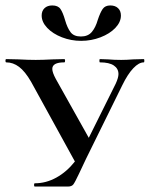

<svg xmlns="http://www.w3.org/2000/svg" viewBox="-24 -685 550 705"><path d="M504 -456Q486 -456 465.5 -434.5Q445 -413 425 -372L292 -102Q269 -53 266 -47Q251 -15 245 -7.5Q239 0 225 0H104Q101 0 101 -6Q101 -12 104 -12Q145 -12 183 -33Q221 -54 251 -92L90 -385Q68 -423 46 -439.5Q24 -456 -1 -456Q-4 -456 -4 -462Q-4 -468 -1 -468L43 -467Q81 -465 107 -465Q132 -465 170 -467L212 -468Q215 -468 215 -462Q215 -456 212 -456Q168 -456 168 -432Q168 -419 181 -395L302 -179L401 -378Q411 -400 411 -413Q411 -433 394 -444.5Q377 -456 343 -456Q341 -456 341 -462Q341 -468 343 -468L372 -467Q396 -465 421 -465Q440 -465 466 -467L504 -468Q506 -468 506 -462Q506 -456 504 -456ZM335 -612Q344 -639 353 -652Q362 -665 381 -665Q399 -665 409.5 -655Q420 -645 420 -628Q420 -604 399.5 -582.5Q379 -561 345 -548Q311 -535 274 -535Q237 -535 203.5 -548Q170 -561 149.5 -582.5Q129 -604 129 -628Q129 -645 139.5 -655Q150 -665 168 -665Q189 -665 198 -652Q207 -639 215 -611Q223 -583 235 -567Q247 -551 273 -551Q299 -551 313 -567.5Q327 -584 335 -612Z"/></svg>

Font: Cormorant SC SemiBold
Style: Regular
Weight: 600
Designer: Christian Thalmann (Catharsis Fonts)
Version: Version 3.000